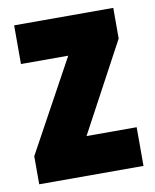

<svg xmlns="http://www.w3.org/2000/svg" viewBox="-68 -606 533 660"><g transform="rotate(-10 198.5 -276.5)"><path d="M380 0V-135H205L372 -446V-553H26V-418H191L16 -98V0Z"/></g></svg>

Font: Noto Sans Thai ExtCond Blk
Style: Regular
Weight: 900
Width: 2
Designer: Monotype Design Team
Foundry: Monotype Imaging Inc.
Version: Version 2.002